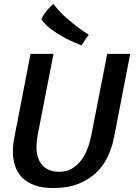

<svg xmlns="http://www.w3.org/2000/svg" viewBox="-20 -941 692 969"><path d="M134 -669 53 -250Q45 -210 45 -177Q45 -138 56 -104Q67 -70 91.5 -45Q116 -20 155 -6Q194 8 250 8Q322 8 375 -13Q428 -34 465 -69Q502 -104 524 -151Q546 -198 556 -250L637 -669H521L441 -259Q433 -218 419 -184Q405 -150 384.5 -125.5Q364 -101 338 -87.5Q312 -74 279 -74Q225 -74 194.5 -106.5Q164 -139 164 -200Q164 -226 170 -259L250 -669ZM428 -766Q395 -786 363 -811Q336 -832 305 -860Q274 -888 250 -921Q233 -908 222 -894.5Q211 -881 203 -870Q194 -857 189 -843Q212 -811 247 -787Q282 -763 314 -746Q352 -727 391 -712Z"/></svg>

Font: Amaranth
Style: Italic
Weight: 400
Designer: Gesine Todt
Foundry: Gesine Todt
Version: Version 1.001